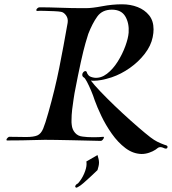

<svg xmlns="http://www.w3.org/2000/svg" viewBox="-20 -667 800 894"><path d="M639 50Q599 49 564 22.5Q529 -4 500.5 -44.5Q472 -85 452 -127Q432 -169 421 -200Q414 -222 404 -245.5Q394 -269 385 -286Q376 -303 371 -306Q363 -310 363 -319Q363 -325 367.5 -330.5Q372 -336 377 -336Q383 -336 384.5 -329.5Q386 -323 393 -315.5Q400 -308 420 -305Q450 -302 478 -323.5Q506 -345 528 -380Q550 -415 563.5 -452Q577 -489 579 -515Q582 -559 563.5 -590.5Q545 -622 501 -622Q456 -622 433 -590Q410 -558 391 -509Q387 -497 378 -466Q369 -435 356.5 -378.5Q344 -322 327 -233Q326 -226 322.5 -204.5Q319 -183 316 -157Q313 -131 313 -107Q313 -102 313 -96.5Q313 -91 314 -86Q316 -64 329.5 -48.5Q343 -33 365 -31Q385 -28 415 -28Q428 -28 439.5 -28.5Q451 -29 461 -30Q464 -30 464 -27Q464 -23 458.5 -16.5Q453 -10 447 -11Q367 -13 318.5 -14Q270 -15 240.5 -15.5Q211 -16 189 -16Q174 -16 145 -15Q116 -14 81 -13.5Q46 -13 14 -13H13Q10 -13 10 -16Q10 -20 15.5 -25.5Q21 -31 25 -30Q49 -30 68 -29.5Q87 -29 101 -29Q137 -29 154 -36.5Q171 -44 181 -68Q191 -92 205 -142Q236 -251 256 -351.5Q276 -452 295 -561Q298 -581 287.5 -595.5Q277 -610 264 -612Q254 -614 230.5 -615Q207 -616 184 -616.5Q161 -617 154 -616Q149 -616 149 -620Q149 -624 154 -628.5Q159 -633 164 -633Q205 -633 260 -631Q315 -629 362 -629H380Q409 -629 456 -638Q503 -647 548 -647Q588 -647 621 -634Q654 -621 674.5 -595.5Q695 -570 695 -530Q695 -522 694 -513Q693 -504 691 -494Q683 -454 654 -416.5Q625 -379 584.5 -350.5Q544 -322 500 -307Q472 -298 452 -294.5Q432 -291 418 -291Q414 -291 410 -291Q406 -291 403 -292Q417 -273 447 -241.5Q477 -210 514 -174.5Q551 -139 588 -106Q625 -73 654.5 -48.5Q684 -24 697 -16Q711 -7 729 0.5Q747 8 755 10Q760 12 760 17Q760 25 752 25Q748 25 742 22Q734 18 727 18Q719 18 714 22.5Q709 27 704 30Q692 38 674.5 44Q657 50 639 50ZM335 207Q330 205 330 201Q332 192 343 187Q361 167 372 141Q383 115 383 97Q383 88 382 85L434 55Q437 65 439 73.5Q441 82 441 90Q441 98 439 106.5Q437 115 434 125Q434 125 423.5 135Q413 145 398 159Q383 173 368.5 185.5Q354 198 346 202Q338 207 335 207Z"/></svg>

Font: Kings
Style: Regular
Weight: 400
Designer: Robert E. Leuschke
Foundry: Robert E. Leuschke
Version: Version 1.010; ttfautohint (v1.8.3)